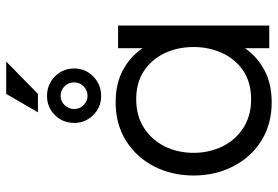

<svg xmlns="http://www.w3.org/2000/svg" viewBox="-162 -748 918 635"><g transform="rotate(-90 297.5 -431.0)"><path d="M276 8Q203 8 148.5 -26.5Q94 -61 64 -120Q34 -179 34 -250Q34 -322 64 -380.5Q94 -439 148.5 -473.5Q203 -508 276 -508Q338 -508 382.5 -484Q427 -460 455 -419V-500H530V0H455V-80Q427 -40 382.5 -16Q338 8 276 8ZM286 -60Q342 -60 380.5 -86Q419 -112 439 -155.5Q459 -199 459 -250Q459 -302 439 -345Q419 -388 380.5 -414Q342 -440 286 -440Q231 -440 191 -414Q151 -388 130 -345Q109 -302 109 -250Q109 -199 130 -155.5Q151 -112 191 -86Q231 -60 286 -60ZM297 -556Q260 -556 234 -582Q208 -608 208 -645Q208 -683 234 -709Q260 -735 297 -735Q335 -735 361.5 -709Q388 -683 388 -645Q388 -608 361.5 -582Q335 -556 297 -556ZM297 -601Q316 -601 329 -614Q342 -627 342 -645Q342 -664 329 -677Q316 -690 297 -690Q280 -690 267 -677Q254 -664 254 -645Q254 -627 267 -614Q280 -601 297 -601ZM243 -765 304 -870H411L304 -765Z"/></g></svg>

Font: Questrial
Style: Regular
Weight: 400
Designer: Joe Prince, Laura Meseguer
Foundry: Joe Prince, Laura Meseguer
Version: Version 2.000; ttfautohint (v1.8.3)